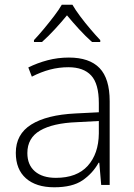

<svg xmlns="http://www.w3.org/2000/svg" viewBox="-20 -784 568 814"><path d="M272 -540Q359 -540 402 -495.5Q445 -451 445 -355V0H409L401 -94H398Q373 -49 330 -19.5Q287 10 210 10Q133 10 90 -28Q47 -66 47 -136Q47 -215 112.5 -256Q178 -297 300 -303L399 -308V-347Q399 -429 366.5 -464Q334 -499 270 -499Q230 -499 192 -489Q154 -479 115 -459L100 -498Q138 -517 181.5 -528.5Q225 -540 272 -540ZM305 -266Q204 -262 150 -230.5Q96 -199 96 -135Q96 -85 128 -57.5Q160 -30 217 -30Q306 -30 352 -81Q398 -132 399 -218V-271ZM287 -764Q299 -743 319.5 -715.5Q340 -688 363 -661Q386 -634 405 -614V-606H370Q343 -630 315 -660.5Q287 -691 264 -719Q241 -691 213 -660.5Q185 -630 158 -606H124V-614Q143 -634 165.5 -661Q188 -688 209 -715.5Q230 -743 242 -764Z"/></svg>

Font: Noto Kufi Arabic ExtraLight
Style: Regular
Weight: 200
Designer: Monotype Design Team, David Williams, Khaled Hosny
Foundry: Google LLC
Version: Version 2.109; ttfautohint (v1.8.4.7-5d5b)